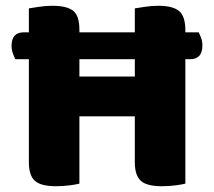

<svg xmlns="http://www.w3.org/2000/svg" viewBox="-20 -637 741 665"><path d="M639 -432H33Q29 -440 24.5 -452.5Q20 -465 20 -478Q20 -525 62 -525H668Q672 -518 676.5 -506Q681 -494 681 -480Q681 -455 670 -443.5Q659 -432 639 -432ZM80 -442H255V-1Q244 2 221 5Q198 8 174 8Q122 8 101 -10.5Q80 -29 80 -75ZM255 -211H80V-608Q92 -610 115.5 -613.5Q139 -617 161 -617Q211 -617 233 -600Q255 -583 255 -534ZM447 -442H622V-1Q611 2 588 5Q565 8 541 8Q489 8 468 -10.5Q447 -29 447 -75ZM622 -211H447V-608Q459 -610 482.5 -613.5Q506 -617 528 -617Q578 -617 600 -599Q622 -581 622 -532ZM548 -234H155V-372H548Z"/></svg>

Font: Baloo Tamma 2 ExtraBold
Style: Regular
Weight: 800
Designer: Divya Kowshik, Shuchita Grover and Ek Type
Foundry: Ek Type
Version: Version 1.700